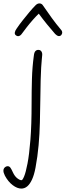

<svg xmlns="http://www.w3.org/2000/svg" viewBox="-74 -840 384 1124"><path d="M124 -513Q126 -533 133 -540.5Q140 -548 150 -548Q160 -548 165 -543Q170 -538 172 -531Q174 -524 173 -517Q172 -507 170.5 -490Q169 -473 167 -444.5Q165 -416 164 -370Q163 -324 162 -254Q161 -190 159.5 -123.5Q158 -57 152 10Q146 77 134 141Q126 184 113.5 211Q101 238 85.5 251Q70 264 51 264Q27 264 0.5 244Q-26 224 -45 189Q-50 179 -52 172Q-54 165 -54 159Q-54 152 -51 146.5Q-48 141 -42 137Q-36 133 -29 133Q-19 133 -12.5 142.5Q-6 152 1 168Q12 192 27 203.5Q42 215 52 215Q58 215 67.5 192Q77 169 87 117.5Q97 66 104 -21Q111 -108 111 -236Q111 -307 113 -377.5Q115 -448 124 -513ZM55 -644Q47 -632 37 -629Q27 -626 17 -635Q11 -641 13 -651Q15 -661 23 -672Q39 -696 58.5 -720.5Q78 -745 97.5 -768.5Q117 -792 134 -809Q140 -815 145.5 -817.5Q151 -820 157 -820Q164 -820 169.5 -816.5Q175 -813 179 -806Q202 -772 229 -735Q256 -698 279 -671Q289 -661 290 -652Q291 -643 285 -635Q277 -627 268 -629Q259 -631 249 -641Q226 -667 200.5 -698.5Q175 -730 153 -760Q139 -747 119.5 -725Q100 -703 82.5 -680.5Q65 -658 55 -644Z"/></svg>

Font: Playpen Sans ExtraLight
Style: Regular
Weight: 250
Designer: Laura Meseguer, Veronika Burian, José Scaglione
Foundry: TypeTogether
Version: Version 1.001